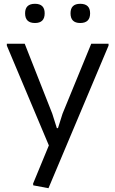

<svg xmlns="http://www.w3.org/2000/svg" viewBox="-20 -770 605 1010"><path d="M155 205 154 196 237 -5 16 -530V-540H110L255 -172L279 -96H285L309 -172L460 -540H551V-530L235 220ZM164 -649Q112 -649 112 -700Q112 -750 164 -750Q215 -750 215 -700Q215 -649 164 -649ZM402 -649Q351 -649 351 -700Q351 -750 402 -750Q454 -750 454 -700Q454 -649 402 -649Z"/></svg>

Font: Encode Sans
Style: Regular
Weight: 400
Designer: Pablo Impallari, Andres Torresi
Foundry: Pablo Impallari, Andres Torresi
Version: Version 1.000; ttfautohint (v1.00) -l 8 -r 50 -G 200 -x 14 -